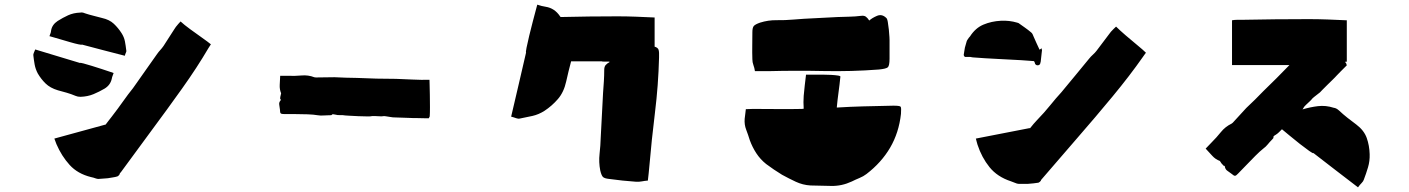

<svg xmlns="http://www.w3.org/2000/svg" viewBox="-20 -775 6040 823"><path d="M192 -620Q195 -630 196.5 -632.5Q198 -635 199 -644Q203 -669 227 -685Q249 -699 272 -709.5Q295 -720 324 -721Q333 -723 344 -718Q362 -712 380.5 -707.5Q399 -703 417 -698Q449 -691 468 -673Q487 -655 501 -633Q512 -616 515.5 -597.5Q519 -579 521 -561Q523 -556 520 -550Q517 -544 515 -536Q468 -548 422 -560Q376 -572 331 -584Q331 -582 316.5 -585Q302 -588 281.5 -594Q261 -600 240.5 -606Q220 -612 206 -616Q192 -620 192 -620ZM734 -660Q737 -664 744 -672Q751 -680 754 -683Q769 -669 795 -650Q821 -631 846.5 -613Q872 -595 884 -585Q882 -582 880 -579Q878 -576 873 -568Q825 -486 760.5 -395.5Q696 -305 628 -213.5Q560 -122 499 -38L493 -31Q493 -30 494 -30Q493 -29 491 -25.5Q489 -22 485 -20Q484 -20 484 -19.5Q484 -19 484 -19Q474 -16 463.5 -14.5Q453 -13 442 -11Q432 -10 422.5 -9.5Q413 -9 402 -8Q397 -8 391 -10Q386 -12 380.5 -13.5Q375 -15 370 -16Q313 -30 278.5 -68Q244 -106 222 -157Q220 -163 217.5 -169Q215 -175 213 -181L432 -241V-240Q440 -250 446.5 -259Q453 -268 459 -275Q486 -310 507.5 -340.5Q529 -371 550 -397Q550 -397 564.5 -417.5Q579 -438 602.5 -471.5Q626 -505 653 -543Q660 -553 667 -560.5Q674 -568 681 -578Q702 -611 712.5 -627Q723 -643 727 -649.5Q731 -656 734 -660ZM228 -388Q195 -398 175.5 -417Q156 -436 142 -460Q132 -479 128.5 -498.5Q125 -518 123 -537Q122 -542 125 -548.5Q128 -555 131 -563Q181 -548 228.5 -533.5Q276 -519 323 -505Q323 -507 338 -503Q353 -499 374 -492.5Q395 -486 416.5 -479Q438 -472 452.5 -467Q467 -462 467 -462Q464 -452 462.5 -449.5Q461 -447 459 -437Q453 -410 428 -395Q406 -382 381 -371.5Q356 -361 325 -360Q313 -360 304 -364Q285 -372 266 -377.5Q247 -383 228 -388Z M1180 -305Q1179 -316 1177 -326Q1175 -336 1183 -345Q1185 -347 1182.5 -349.5Q1180 -352 1181 -354Q1181 -359 1182.5 -364Q1184 -369 1185 -375Q1178 -392 1179 -411Q1180 -430 1181 -450H1216Q1245 -449 1273 -451.5Q1301 -454 1327 -444Q1330 -443 1336 -443Q1356 -443 1375.5 -443.5Q1395 -444 1414 -444Q1438 -443 1462.5 -442Q1487 -441 1510 -441Q1552 -439 1594 -438Q1636 -437 1677 -437Q1709 -436 1748.5 -434Q1788 -432 1821 -433Q1821 -433 1821.5 -414Q1822 -395 1822.5 -368Q1823 -341 1823 -315.5Q1823 -290 1822 -276L1818 -268Q1818 -268 1807.5 -268Q1797 -268 1783.5 -268.5Q1770 -269 1759.5 -269Q1749 -269 1749 -269Q1749 -269 1736.5 -269.5Q1724 -270 1707.5 -270.5Q1691 -271 1678 -271.5Q1665 -272 1664 -272Q1663 -272 1653.5 -273.5Q1644 -275 1634.5 -276.5Q1625 -278 1622 -277Q1619 -276 1608.5 -276.5Q1598 -277 1587.5 -277.5Q1577 -278 1572 -277Q1572 -276 1555 -276Q1538 -276 1516 -277Q1494 -278 1477.5 -279Q1461 -280 1461 -280Q1449 -282 1438 -281.5Q1427 -281 1416 -284Q1405 -287 1403 -283.5Q1401 -280 1391 -281Q1378 -281 1366 -280Q1354 -279 1342 -281Q1325 -284 1298.5 -285Q1272 -286 1245 -286Q1218 -286 1199 -286Q1187 -286 1183.5 -289Q1180 -292 1180 -305Z M2209 -267Q2201 -265 2192 -268.5Q2183 -272 2171 -275Q2188 -346 2203.5 -414Q2219 -482 2235 -550Q2233 -550 2237 -570.5Q2241 -591 2248.5 -622Q2256 -653 2264 -683.5Q2272 -714 2277.5 -734.5Q2283 -755 2283 -755Q2297 -751 2301.5 -749.5Q2306 -748 2319 -746Q2357 -740 2380 -706Q2382 -704 2383 -702Q2505 -705 2626 -705Q2665 -705 2705 -703.5Q2745 -702 2786 -700V-575Q2800 -571 2803 -561.5Q2806 -552 2805 -528Q2802 -410 2787.5 -292.5Q2773 -175 2763 -58Q2762 -46 2760.5 -32Q2759 -18 2757 -1Q2744 0 2731 2.5Q2718 5 2706 4Q2677 2 2648.5 -1Q2620 -4 2591 -8Q2571 -10 2564.5 -16.5Q2558 -23 2553 -44Q2546 -80 2550 -115.5Q2554 -151 2555 -186Q2557 -233 2560 -281Q2563 -329 2565 -377Q2567 -403 2568.5 -427Q2570 -451 2570 -475Q2570 -489 2576 -496Q2582 -503 2593 -509Q2593 -509 2592.5 -509.5Q2592 -510 2592 -511Q2578 -511 2569 -511Q2560 -511 2560 -512H2428Q2422 -491 2417 -469Q2412 -447 2407 -426Q2397 -380 2371.5 -350.5Q2346 -321 2314 -300Q2289 -284 2262 -278Q2235 -272 2209 -267Z M3216 -470Q3214 -484 3209.5 -496Q3205 -508 3205 -521Q3204 -550 3204.5 -579Q3205 -608 3205 -637Q3205 -657 3211.5 -664Q3218 -671 3238 -678Q3273 -689 3309 -688.5Q3345 -688 3379 -691Q3426 -695 3474.5 -697Q3523 -699 3571 -702Q3597 -703 3621.5 -703.5Q3646 -704 3670 -707Q3684 -709 3691.5 -703.5Q3699 -698 3706 -687Q3718 -698 3739 -707Q3760 -716 3778 -699Q3783 -696 3785.5 -681Q3788 -666 3790 -648Q3792 -630 3792.5 -616.5Q3793 -603 3793 -603V-524Q3793 -493 3785.5 -486.5Q3778 -480 3747 -477Q3629 -468 3510.5 -470.5Q3392 -473 3274 -470ZM3264 -72Q3239 -92 3222 -118Q3205 -144 3194 -174Q3187 -197 3178.5 -219Q3170 -241 3172 -266Q3173 -276 3174.5 -286Q3176 -296 3177 -307Q3191 -308 3204 -308Q3217 -308 3230 -308Q3274 -308 3319 -307.5Q3364 -307 3409 -308Q3413 -308 3417 -308Q3421 -308 3425 -309Q3423 -337 3425 -364Q3427 -386 3429.5 -408.5Q3432 -431 3435 -455H3507Q3524 -455 3542.5 -454Q3561 -453 3573 -451Q3585 -449 3582 -444Q3579 -413 3574.5 -380.5Q3570 -348 3567 -316V-314Q3595 -316 3622.5 -317Q3650 -318 3678 -319Q3711 -320 3743.5 -320.5Q3776 -321 3808 -322H3811Q3837 -322 3840.5 -317.5Q3844 -313 3842 -287Q3833 -206 3795.5 -142Q3758 -78 3694 -29Q3681 -19 3664 -12Q3647 -5 3631 3Q3588 23 3543 22Q3498 21 3454 20Q3421 18 3391 4Q3361 -10 3332 -26Q3314 -37 3297 -48.5Q3280 -60 3264 -72Z M4124 -599Q4125 -601 4126 -603Q4127 -605 4128 -606Q4133 -614 4138 -619Q4161 -655 4195.5 -669.5Q4230 -684 4270 -686Q4288 -687 4305.5 -685Q4323 -683 4340 -678Q4342 -678 4346 -676Q4360 -666 4373.5 -656.5Q4387 -647 4400 -636Q4404 -633 4406.5 -627.5Q4409 -622 4411 -617Q4417 -604 4423 -590Q4429 -576 4436 -562Q4438 -564 4445 -568Q4445 -564 4446 -561Q4447 -558 4446 -556Q4445 -545 4443.5 -533.5Q4442 -522 4441 -511Q4440 -506 4438.5 -501.5Q4437 -497 4430 -495Q4417 -494 4415 -508Q4414 -509 4414 -510Q4414 -511 4412 -513Q4399 -514 4385.5 -515Q4372 -516 4358 -517Q4306 -520 4254 -522.5Q4202 -525 4150 -529Q4147 -529 4144 -530Q4141 -531 4139 -531H4116Q4115 -532 4113 -534.5Q4111 -537 4111 -540Q4112 -548 4113.5 -556Q4115 -564 4116 -571Q4118 -578 4120 -585Q4122 -592 4124 -599ZM4879 -531Q4823 -451 4749 -361.5Q4675 -272 4596.5 -182Q4518 -92 4448 -10L4442 -3V-1Q4441 0 4439 2.5Q4437 5 4433 7V8Q4433 7 4432 7V8Q4421 10 4409.5 11Q4398 12 4387 13H4346Q4342 13 4339.5 12Q4337 11 4334 10Q4329 8 4323.5 6Q4318 4 4313 2Q4255 -17 4221.5 -58.5Q4188 -100 4170 -155Q4168 -161 4166.5 -167.5Q4165 -174 4163 -181L4394 -226Q4394 -226 4394 -225.5Q4394 -225 4395 -225Q4403 -235 4410.5 -244Q4418 -253 4425 -260Q4457 -293 4481.5 -323.5Q4506 -354 4530 -380Q4530 -380 4546.5 -400Q4563 -420 4590 -452.5Q4617 -485 4648 -523Q4656 -533 4664.5 -540.5Q4673 -548 4680 -557Q4705 -590 4717 -606Q4729 -622 4734 -628.5Q4739 -635 4742 -639Q4745 -643 4753 -650.5Q4761 -658 4764 -661Q4779 -646 4804.5 -624Q4830 -602 4855 -581.5Q4880 -561 4892 -549Q4890 -546 4887.5 -543Q4885 -540 4879 -531Z M5209 -85Q5190 -92 5176.5 -107Q5163 -122 5148 -138Q5155 -145 5161 -151.5Q5167 -158 5173 -164Q5195 -186 5213.5 -209Q5232 -232 5259 -245Q5265 -249 5267 -252Q5281 -267 5294.5 -282Q5308 -297 5322 -312Q5341 -330 5359.5 -348Q5378 -366 5395 -384Q5452 -439 5507 -496H5261V-688Q5271 -690 5281 -690Q5291 -690 5299 -690Q5445 -693 5590 -693Q5630 -693 5670.5 -691.5Q5711 -690 5753 -688V-511Q5751 -510 5745 -510Q5749 -506 5750 -504L5753 -495Q5753 -495 5745.5 -487.5Q5738 -480 5727.5 -469.5Q5717 -459 5709.5 -451Q5702 -443 5702 -443Q5702 -443 5692.5 -433.5Q5683 -424 5670.5 -412Q5658 -400 5648.5 -390Q5639 -380 5638 -379Q5637 -378 5629 -372Q5621 -366 5613 -359.5Q5605 -353 5603 -350Q5602 -348 5594 -340.5Q5586 -333 5577.5 -325Q5569 -317 5567 -312Q5567 -312 5566 -310Q5565 -308 5563 -306Q5596 -316 5629.5 -320Q5663 -324 5697 -313Q5708 -312 5720 -301Q5737 -285 5756 -270Q5775 -255 5794 -241Q5827 -216 5838.5 -183.5Q5850 -151 5851 -114Q5852 -85 5844 -58Q5836 -31 5826 -5Q5824 2 5816.5 9.5Q5809 17 5801 28Q5752 -10 5704.5 -46Q5657 -82 5610 -119Q5609 -116 5592 -128Q5575 -140 5552 -158Q5529 -176 5507.5 -194Q5486 -212 5475 -221Q5468 -214 5462 -208Q5456 -202 5448 -197Q5437 -191 5438.5 -187Q5440 -183 5432 -176Q5422 -166 5414 -156Q5406 -146 5395 -138Q5381 -127 5361 -107Q5341 -87 5321.5 -66.5Q5302 -46 5287 -31Q5279 -22 5274 -21.5Q5269 -21 5259 -30Q5250 -37 5241 -43Q5232 -49 5230 -62Q5230 -64 5226.5 -64.5Q5223 -65 5222 -68Q5216 -73 5209 -85Z"/></svg>

Font: Palette Mosaic
Style: Regular
Weight: 400
Designer: Shibuyafont
Version: Version 1.001